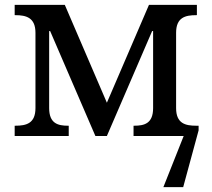

<svg xmlns="http://www.w3.org/2000/svg" viewBox="-20 -556 865 785"><path d="M40 0H261V-42H258C217 -42 181 -51 181 -114V-429H185L370 0H417L602 -429H606V-114C606 -51 570 -42 529 -42H526V0H731L648 209H729L792 -23V-42H782C738 -42 700 -51 700 -114V-422C700 -485 738 -494 782 -494H785V-536H589L417 -136L245 -536H40V-494H43C87 -494 125 -484 125 -422V-114C125 -51 87 -42 43 -42H40Z"/></svg>

Font: Noto Serif
Style: Regular
Weight: 400
Designer: Monotype Design Team
Foundry: Monotype Imaging Inc.
Version: Version 2.015